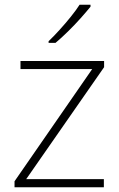

<svg xmlns="http://www.w3.org/2000/svg" viewBox="-20 -786 499 806"><path d="M416 0H41V-25L367 -496H66V-530H417V-504L90 -34H416ZM360 -758Q343 -737 318.5 -709.5Q294 -682 266 -654.5Q238 -627 213 -606H184V-613Q205 -633 230 -660.5Q255 -688 277.5 -716Q300 -744 314 -766H360Z"/></svg>

Font: Noto Sans Bengali UI ExtraLight
Style: Regular
Weight: 200
Designer: Jelle Bosma - Monotype Design Team
Foundry: Monotype Imaging Inc.
Version: Version 2.003; ttfautohint (v1.8.4.7-5d5b)